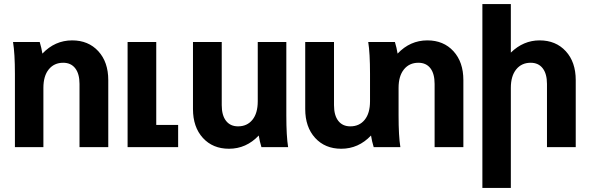

<svg xmlns="http://www.w3.org/2000/svg" viewBox="-20 -722 2892 942"><path d="M43.9 -516.1H174.8Q183.6 -487.3 188 -459Q249.5 -523.9 334 -523.9Q413.6 -523.9 462.4 -470.7Q511.2 -417.5 511.2 -329.1V0H370.1V-310.1Q370.1 -359.9 349.1 -387Q328.1 -414.1 290 -414.1Q245.6 -414.1 219.2 -381.6Q192.9 -349.1 192.9 -291V0H53.2V-359.9Q53.2 -459 43.9 -516.1Z M606 0V-516.1H746.6V-108.9H854V0Z M1393.6 0H1262.7Q1253.9 -28.3 1249.5 -57.1Q1188 7.8 1103.5 7.8Q1023.9 7.8 975.3 -45.4Q926.8 -98.6 926.8 -187V-516.1H1067.9V-206.1Q1067.9 -156.2 1088.9 -129.2Q1109.9 -102.1 1147.9 -102.1Q1192.4 -102.1 1218.5 -134.3Q1244.6 -166.5 1244.6 -225.1V-516.1H1384.8V-155.8Q1384.8 -54.2 1393.6 0Z M1795.4 -225.1V-359.9Q1795.4 -461.9 1786.6 -516.1H1917.5Q1926.3 -487.3 1930.7 -459Q1992.2 -523.9 2076.7 -523.9Q2156.2 -523.9 2204.8 -470.7Q2253.4 -417.5 2253.4 -329.1V0H2112.3V-310.1Q2112.3 -360.4 2091.6 -387.2Q2070.8 -414.1 2032.7 -414.1Q1988.3 -414.1 1961.9 -381.6Q1935.5 -349.1 1935.5 -291V-155.8Q1935.5 -54.2 1944.3 0H1813.5Q1804.7 -28.3 1800.3 -57.1Q1738.8 7.8 1654.3 7.8Q1574.7 7.8 1526.1 -45.4Q1477.5 -98.6 1477.5 -187V-516.1H1618.7V-206.1Q1618.7 -156.2 1639.6 -129.2Q1660.6 -102.1 1698.7 -102.1Q1743.2 -102.1 1769.3 -134.3Q1795.4 -166.5 1795.4 -225.1Z M2486.3 -702.1V-463.9Q2547.9 -523.9 2627.4 -523.9Q2707 -523.9 2755.9 -470.7Q2804.7 -417.5 2804.7 -329.1V0H2663.6V-310.1Q2663.6 -359.9 2642.6 -387Q2621.6 -414.1 2583.5 -414.1Q2539.1 -414.1 2512.7 -381.6Q2486.3 -349.1 2486.3 -291V200.2H2346.7V-702.1Z"/></svg>

Font: LT Superior
Style: Bold
Weight: 400
Designer: Daniel Lyons
Foundry: LyonsType
Version: Version 1.000